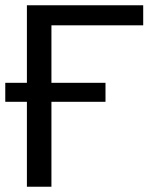

<svg xmlns="http://www.w3.org/2000/svg" viewBox="-20 -708 582 728"><path d="M0 -322V-394H82V-688H523V-612H175V-394H380V-322H175V0H82V-322Z"/></svg>

Font: Libra Sans
Style: Regular
Weight: 400
Foundry: Context Ltd
Version: Version 1.002